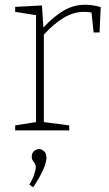

<svg xmlns="http://www.w3.org/2000/svg" viewBox="-20 -550 460 810"><path d="M405 -520 400 -413H375L366 -497Q351 -500 335 -500Q291 -500 249.5 -475.5Q208 -451 165 -404V-35L272 -21V0H44V-21L132 -35V-486L44 -500V-521L157 -527L163 -434Q207 -481 249 -505.5Q291 -530 339 -530Q371 -530 405 -520ZM104 229Q118 205 124.5 185Q131 165 131 154Q131 148 128.5 143Q126 138 123 134Q122 133 118 127Q114 121 114 111Q114 97 123 88Q132 79 145 79Q157 79 166.5 88.5Q176 98 176 115Q176 135 161.5 167.5Q147 200 120 240Z"/></svg>

Font: Bitter Pro ExtraLight
Style: Regular
Weight: 275
Designer: Sol Matas, and Bitter project Authors
Foundry: Sol Matas
Version: Version 1.010